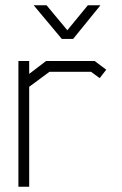

<svg xmlns="http://www.w3.org/2000/svg" viewBox="-20 -710 464 730"><path d="M359 -413 326 -437H168L91 -380V0H50V-478H91V-429L155 -478H340L384 -445ZM157 -690 236 -595 314 -690H362L258 -562H215L108 -690Z"/></svg>

Font: Turret Road Light
Style: Regular
Weight: 300
Designer: Noponies
Foundry: Noponies
Version: Version 1.001; ttfautohint (v1.8)